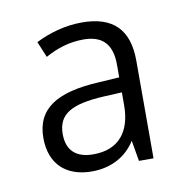

<svg xmlns="http://www.w3.org/2000/svg" viewBox="-49 -821 418 428"><g transform="rotate(-10 159.5 -607.5)"><path d="M162 -773C123 -773 87 -762 57 -747L72 -711C99 -726 127 -735 159 -735C199 -735 223 -716 223 -667V-638L176 -635C80 -630 33 -600 33 -534C33 -474 70 -442 127 -442C172 -442 206 -462 226 -494L234 -447H267V-668C267 -738 233 -773 162 -773ZM182 -602 223 -604V-575C223 -516 195 -479 137 -479C99 -479 77 -497 77 -535C77 -580 107 -598 182 -602Z"/></g></svg>

Font: Noto Sans Tamil UI SemiCondensed Light
Style: Regular
Weight: 300
Width: 4
Designer: Jelle Bosma - Monotype Design Team
Foundry: Monotype Imaging Inc.
Version: Version 2.004